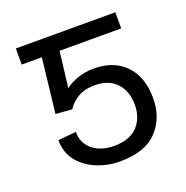

<svg xmlns="http://www.w3.org/2000/svg" viewBox="-102 -623 704 727"><g transform="rotate(-20 249.5 -259.5)"><path d="M159.2 -238.8 93.3 -243.7 118.2 -463.4H37.1V-528.3H438V-463.4H189.5L172.4 -318.8Q189.9 -334 220.7 -344.7Q251.5 -355.5 281.7 -356Q365.7 -357.9 413.6 -309.1Q461.4 -260.3 461.4 -175.3Q461.9 -95.7 413.1 -43.5Q364.3 8.8 261.2 8.8Q214.4 8.8 170.4 -9Q126.5 -26.9 98.1 -61.5Q69.8 -96.2 69.8 -147L142.6 -153.8Q142.1 -108.4 175.3 -81.3Q208.5 -54.2 261.2 -54.2Q324.2 -54.2 356 -87.6Q387.7 -121.1 387.7 -174.8Q387.7 -229 356.9 -262.2Q326.2 -295.4 269 -295.4Q228.5 -295.4 201.2 -279.1Q173.8 -262.7 159.2 -238.8Z"/></g></svg>

Font: Inter Light
Style: Regular
Weight: 300
Designer: Rasmus Andersson
Foundry: rsms
Version: Version 4.000;git-a52131595